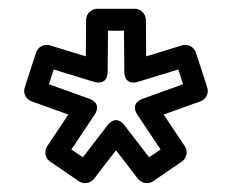

<svg xmlns="http://www.w3.org/2000/svg" viewBox="-20 -905 528 437"><path d="M385.8 -746.9 396.7 -713.3 305.5 -680.5C302.2 -679.3 275.1 -670.2 293.2 -643.1L345.5 -564.7L319.4 -547L263.8 -619.2C261.9 -621.8 244.5 -645.7 224.2 -619.2L168.6 -547L142.5 -564.7L194.8 -643.1C196.8 -646.1 213.1 -669.5 182.5 -680.5L91.3 -713.3L102.2 -746.9L192.7 -719.1C194.9 -718.4 224.7 -708.1 225 -742.8L225.8 -835H262.2L263 -742.8C263 -740.4 262.1 -708.9 295.3 -719.1ZM425.8 -785.7C422.1 -796.9 408.4 -806.1 394.7 -801.9L312.7 -776.7L312 -860.2C311.9 -872.3 301.3 -885 287 -885H201C188.9 -885 176.1 -874.5 176 -860.2L175.3 -776.7L93.3 -801.9C82.1 -805.4 66.7 -799.4 62.2 -785.7L36.2 -705.7C32.2 -693.4 38.8 -679 51.5 -674.5L135.5 -644.3L87.2 -571.9C80.5 -561.8 82.1 -545.4 93.9 -537.3L159.9 -492.3C169.7 -485.7 185.5 -486.9 193.8 -497.8L244 -563L294.2 -497.8C301.4 -488.4 316.7 -484.6 328.1 -492.3L394.1 -537.3C404 -544.1 408.7 -560 400.8 -571.9L352.5 -644.3L436.5 -674.5C448.7 -678.9 456 -692.9 451.8 -705.7Z"/></svg>

Font: Hussar Techniczny
Style: Bold 
Weight: 700
Foundry: Cannot Into Space Fonts
Version: Version 0.77